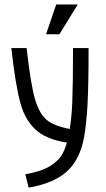

<svg xmlns="http://www.w3.org/2000/svg" viewBox="-20 -655 478 869"><path d="M109.4 194.3 94.7 133.8Q167 121.1 206.5 96.7Q246.1 72.3 263.7 39.6Q281.2 6.8 291 -43.9Q303.7 -108.4 307.1 -192.4Q310.5 -276.4 310.5 -437.5H380.9Q380.9 -266.6 376 -179.7Q371.1 -92.8 360.4 -33.2Q341.8 67.4 282.7 121.1Q223.6 174.8 109.4 194.3ZM324.2 -66.4 313.5 -5.9Q203.1 -16.6 148.9 -61.5Q94.7 -106.4 72.3 -188.5Q49.8 -270.5 31.2 -437.5H100.6Q118.2 -276.4 138.7 -205.6Q159.2 -134.8 198.2 -106.9Q237.3 -79.1 324.2 -66.4ZM234.4 -634.8H332L249 -500H188.5Z"/></svg>

Font: Sudo Var
Style: Regular
Weight: 400
Monospace: yes
Designer: Jens Kutilek
Foundry: Jens Kutilek
Version: Version 0.065;FEAKit 1.0